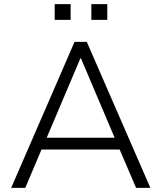

<svg xmlns="http://www.w3.org/2000/svg" viewBox="-20 -907 779 927"><path d="M34 0 340 -705H399L706 0H637L550 -203L586 -185H153L188 -203L102 0ZM368 -625 200 -229 176 -242H562L539 -229L371 -625ZM421 -811V-887H498V-811ZM244 -811V-887H321V-811Z"/></svg>

Font: Nunito Sans 10pt Light
Style: Regular
Weight: 300
Designer: Vernon Adams
Foundry: Vernon Adams
Version: Version 3.101;gftools[0.9.27]